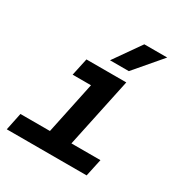

<svg xmlns="http://www.w3.org/2000/svg" viewBox="-180 -923 1011 1060"><g transform="rotate(30 325.0 -393.0)"><path d="M35 -111H223L293 -443H176L200 -554H454L360 -111H545L521 0H12ZM435 -786H581L435 -615H315Z"/></g></svg>

Font: Azeret Mono SemiBold
Style: Italic
Weight: 600
Italic angle: -12°
Designer: Martin Vácha
Foundry: Displaay
Version: Version 1.000; Glyphs 3.0.3, build 3074